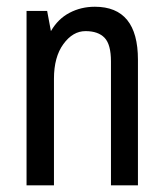

<svg xmlns="http://www.w3.org/2000/svg" viewBox="-20 -555 492 575"><path d="M264.1 -534.8Q393.1 -534.8 393.1 -376.2V0H312.3V-371Q312.3 -421.8 293.2 -441.8Q274.1 -461.8 236.1 -461.8Q198.1 -461.8 169.9 -423.1Q141.6 -384.4 141.6 -319.3V0H59.5V-522.2H121.2L132.5 -461.8Q153.8 -498.7 188.3 -516.7Q222.8 -534.8 264.1 -534.8Z"/></svg>

Font: Puralecka Narrow
Style: Regular
Weight: 400
Designer: Hector Gatti, Marcela Romero, Pablo Cosgaya and Nicolas Silva
Version: Version 1.004;PS 001.004;hotconv 1.0.70;makeotf.lib2.5.58329